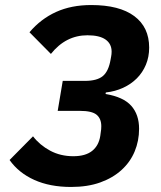

<svg xmlns="http://www.w3.org/2000/svg" viewBox="-20 -730 640 762"><path d="M262 12Q178 12 116 -16Q54 -44 18 -95L111 -189Q138 -154 179 -132Q220 -110 271 -110Q319 -110 345.5 -131Q372 -152 378 -191L380 -206Q381 -211 381.5 -217Q382 -223 382 -229Q382 -259 363.5 -274.5Q345 -290 297 -290H209L229 -409H317Q365 -409 388 -428Q411 -447 419 -494L421 -505Q423 -515 423 -525Q423 -556 399 -573Q375 -590 327 -590Q241 -590 182 -516L97 -602Q142 -655 202.5 -682.5Q263 -710 342 -710Q454 -710 513 -666Q572 -622 572 -541Q572 -504 559 -473Q546 -442 523 -419Q500 -396 468.5 -381.5Q437 -367 400 -363L399 -357Q470 -345 501 -310Q532 -275 532 -219Q532 -171 514.5 -129Q497 -87 462.5 -55.5Q428 -24 378 -6Q328 12 262 12Z"/></svg>

Font: IBM Plex Mono
Style: Bold Italic
Weight: 700
Italic angle: -9°
Monospace: yes
Designer: Mike Abbink, Paul van der Laan, Pieter van Rosmalen
Foundry: Bold Monday
Version: Version 2.3